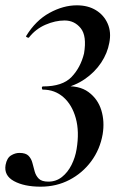

<svg xmlns="http://www.w3.org/2000/svg" viewBox="-84 -421 464 722"><path d="M232 -220Q243 -286 219.5 -315Q196 -344 159 -344Q124 -344 87 -328Q50 -312 25 -280Q23 -278 18 -280.5Q13 -283 14 -285Q50 -344 102 -372.5Q154 -401 205 -401Q247 -401 277 -382.5Q307 -364 321 -332Q335 -300 327 -260Q320 -221 296.5 -185.5Q273 -150 235.5 -124Q198 -98 150 -88L153 -96Q213 -101 248.5 -75Q284 -49 297 -6.5Q310 36 302 84Q292 141 259 185.5Q226 230 177 255.5Q128 281 69 281Q7 281 -31.5 260Q-70 239 -63 199Q-58 173 -42.5 163.5Q-27 154 -11 154Q13 154 23.5 165Q34 176 38 192Q42 208 46.5 224Q51 240 62 251Q73 262 98 262Q127 262 149 244.5Q171 227 185 199Q199 171 204 140Q215 74 201 23.5Q187 -27 154.5 -55.5Q122 -84 77 -84Q74 -84 73.5 -90Q73 -96 78 -96Q151 -96 185 -131.5Q219 -167 232 -220Z"/></svg>

Font: Cormorant Infant Light
Style: Italic
Weight: 300
Italic angle: -10°
Designer: Christian Thalmann (Catharsis Fonts)
Foundry: Catharsis Fonts
Version: Version 4.001